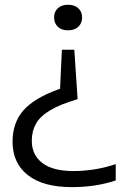

<svg xmlns="http://www.w3.org/2000/svg" viewBox="-20 -568 516 788"><path d="M259.5 -548.5Q285.5 -548.5 301.2 -534.2Q317 -520 317 -496.5Q317 -472.5 301.2 -458Q285.5 -443.5 259.5 -443.5Q233 -443.5 217.5 -458Q202 -472.5 202 -496.5Q202 -519.5 217.2 -534Q232.5 -548.5 259.5 -548.5ZM285 -364 298.5 -161Q227 -140 186 -115.5Q145 -91 127.8 -60.5Q110.5 -30 110.5 9.5Q110.5 68 153.8 101Q197 134 281.5 134Q324.5 134 368.5 127Q412.5 120 455 105.5V172.5Q373.5 200 275 200Q156.5 200 94 150.5Q31.5 101 31.5 14Q31.5 -64.5 76.5 -115.5Q121.5 -166.5 226.5 -204L234 -364Z"/></svg>

Font: Encode Sans Semi Expanded
Style: Regular
Weight: 400
Width: 6
Designer: Multiple Designers
Foundry: Impallari Type
Version: Version 3.000; ttfautohint (v1.8.3) -l 8 -r 50 -G 200 -x 14 